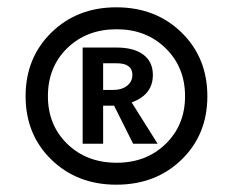

<svg xmlns="http://www.w3.org/2000/svg" viewBox="-20 -731 637 525"><path d="M298 -711Q406 -711 476.5 -642Q547 -573 547 -468Q547 -363 476.5 -294.5Q406 -226 298 -226Q191 -226 120.5 -294.5Q50 -363 50 -468Q50 -573 120.5 -642Q191 -711 298 -711ZM299 -286Q380 -286 433 -337.5Q486 -389 486 -468Q486 -547 433 -599Q380 -651 299 -651Q217 -651 164 -599.5Q111 -548 111 -468Q111 -389 164 -337.5Q217 -286 299 -286ZM398 -526Q398 -472 340 -451L411 -338H344L292 -442H288H262V-338H206V-601H299Q346 -601 372 -581.5Q398 -562 398 -526ZM262 -558V-485H288Q313 -485 327.5 -496.5Q342 -508 342 -526Q342 -558 299 -558Z"/></svg>

Font: EauTest
Style: Bold
Weight: 700
Designer: Christian Thalmann (Catharsis Fonts)
Version: Version 0.001;PS 000.001;hotconv 1.0.88;makeotf.lib2.5.64775